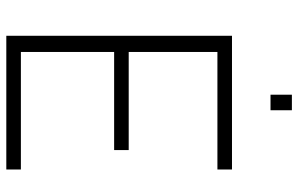

<svg xmlns="http://www.w3.org/2000/svg" viewBox="-184 -738 922 593"><g transform="rotate(90 276.5 -441.0)"><path d="M90 0ZM140 -652V-378H443V-333H140V-45H503V0H90V-697H503V-652ZM272 -882H320V-816H272Z"/></g></svg>

Font: Cairo Light
Style: Regular
Weight: 300
Designer: Mohamed Gaber, the designers of Titillium
Foundry: Kief Type Foundry
Version: Version 2.009; ttfautohint (v1.5.33-1714) -l 8 -r 50 -G 200 